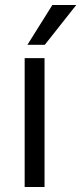

<svg xmlns="http://www.w3.org/2000/svg" viewBox="-20 -740 323 763"><path d="M157 3H78V-509H157ZM158 -562H89L188 -720H283Z"/></svg>

Font: Hind Siliguri Fixed
Style: Regular
Weight: 400
Designer: Jyotish Sonowal
Foundry: Indian Type Foundry
Version: Version 1.001;October 28, 2021;FontCreator 12.0.0.2565 64-bi